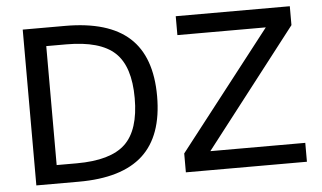

<svg xmlns="http://www.w3.org/2000/svg" viewBox="-48 -744 1377 820"><g transform="rotate(-5 640.0 -334.0)"><path d="M717 0V-81L1111 -587H732V-668H1221V-587L829 -81H1236V0ZM527 -335Q527 -471 464 -530Q401 -589 256 -589H170V-79H256Q401 -79 464 -138.5Q527 -198 527 -335ZM623 -335Q623 -165 533 -82.5Q443 0 258 0H76V-668H258Q443 -668 533 -586Q623 -504 623 -335Z"/></g></svg>

Font: Atkinson Hyperlegible Pro
Style: Regular
Weight: 400
Designer: Elliott Scott, Megan Eiswerth, Linus Boman, Theodore Petrosky, Jacob Perez
Foundry: Braille Institute
Version: Version 1.5.1